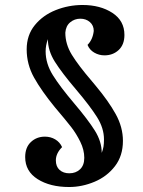

<svg xmlns="http://www.w3.org/2000/svg" viewBox="-20 -714 573 770"><path d="M81 -84Q81 -123 104 -144.5Q127 -166 160 -166Q183 -166 201.5 -155Q220 -144 229 -124Q204 -99 204 -71Q204 -46 219 -32.5Q234 -19 258 -19Q284 -19 301 -35Q318 -51 318 -81Q318 -113 302 -145.5Q286 -178 265.5 -204.5Q245 -231 200 -284Q146 -350 116.5 -403Q87 -456 87 -516Q87 -573 119.5 -613Q152 -653 203.5 -673.5Q255 -694 311 -694Q382 -694 430.5 -662.5Q479 -631 479 -574Q479 -535 456 -513.5Q433 -492 399 -492Q377 -492 358 -503Q339 -514 331 -534Q352 -555 356 -590Q356 -612 340.5 -625.5Q325 -639 302 -639Q279 -639 261.5 -624.5Q244 -610 242 -583Q242 -537 268 -494.5Q294 -452 348 -389L363 -371Q415 -309 444 -256.5Q473 -204 473 -149Q473 -89 441 -47.5Q409 -6 359 15Q309 36 257 36Q181 36 131 4.5Q81 -27 81 -84ZM397 -155Q397 -200 369 -244.5Q341 -289 285 -355Q228 -422 200 -466.5Q172 -511 172 -557Q163 -532 163 -508Q163 -459 192 -412.5Q221 -366 277 -300Q333 -234 360.5 -190Q388 -146 388 -101Q393 -114 395 -125.5Q397 -137 397 -155Z"/></svg>

Font: Caladea
Style: Bold
Weight: 700
Designer: Carolina Giovagnoli and Andres Torresi
Foundry: Carolina Giovagnoli & Andres Torresi
Version: Version 1.001